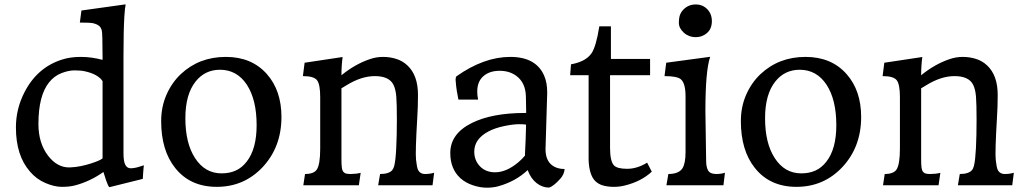

<svg xmlns="http://www.w3.org/2000/svg" viewBox="-20 -852 4704 883"><path d="M265.6 -578.1Q302.7 -590.3 351.8 -590.3Q400.9 -590.3 451.7 -576.7V-586.4Q451.7 -701.7 447.8 -713.6Q443.8 -725.6 438.2 -731Q432.6 -736.3 423.6 -740.2Q414.6 -744.1 403.8 -746.1Q390.1 -748 356.4 -748H347.2L354.5 -803.7L557.6 -832Q557.6 -827.6 556.9 -824.7Q556.2 -821.8 554.7 -811.3Q553.2 -800.8 551.8 -775.4Q547.9 -707.5 547.9 -592.8V-147.5Q547.9 -109.4 556.4 -93.8Q564.9 -78.1 580.6 -78.1Q601.1 -78.1 627.4 -87.4L641.6 -91.8Q640.6 -85.9 639.9 -75.4Q639.2 -64.9 638.2 -53.7Q637.2 -42.5 636.7 -29.3L483.4 8.8Q478 6.3 468.5 -21Q459 -48.3 455.6 -61Q393.6 -17.1 323.7 1Q299.3 7.3 264.6 7.3Q230 7.3 189 -10.3Q147.9 -27.8 118.2 -62.5Q53.2 -136.2 53.2 -266.1Q53.2 -351.1 92.3 -427.2Q150.9 -542 265.6 -578.1ZM300.8 -82Q328.1 -83 353.5 -88.4Q378.9 -93.8 399.4 -100.6Q442.9 -114.7 452.6 -124.5L451.7 -124V-479Q430.2 -511.2 369.1 -524.4Q351.6 -528.3 323.2 -528.3Q294.9 -528.3 262 -515.4Q229 -502.4 205.6 -473.1Q156.7 -412.1 156.7 -281.7Q156.7 -193.8 201.2 -135.7Q243.7 -80.6 300.8 -82Z M721.2 -294.9Q721.2 -360.8 745.6 -416.3Q770 -471.7 811 -510.7Q895.5 -590.3 1018.6 -590.3Q1137.7 -590.3 1207.5 -511.2Q1274.4 -435.5 1274.4 -314Q1274.4 -175.8 1187.5 -83Q1102.1 7.3 977.1 7.3Q854 7.3 785.2 -80.1Q721.2 -160.6 721.2 -294.9ZM999 -54.7Q1036.1 -54.7 1064.7 -67.9Q1093.3 -81.1 1114.3 -108.4Q1160.2 -166.5 1160.2 -276.4Q1160.2 -393.6 1115.2 -462.4Q1069.8 -531.2 991.7 -531.2Q922.9 -531.2 879.9 -477.5Q832.5 -418.5 832.5 -308.1Q832.5 -193.4 877 -125Q922.4 -54.7 999 -54.7Z M1382.8 -51.8Q1423.3 -51.8 1437 -72.3Q1452.6 -95.7 1452.6 -168.9V-404.8Q1452.6 -463.4 1438.5 -482.4Q1424.3 -502 1373 -502L1380.9 -563.5L1555.7 -589.8Q1550.3 -550.3 1550.3 -505.9Q1612.8 -557.1 1681.2 -580.1Q1710.4 -590.3 1741.7 -590.3Q1772.9 -590.3 1802.5 -581.1Q1832 -571.8 1854 -550.8Q1902.3 -505.4 1902.3 -415.5Q1902.3 -360.8 1898.9 -308.6Q1889.6 -151.9 1893.3 -117.7Q1897 -83.5 1901.9 -72.3Q1911.1 -51.8 1935.1 -51.8Q1958 -51.8 1976.6 -57.6L1969.2 0H1719.2L1728 -51.8Q1768.6 -51.8 1783.7 -69.3Q1790 -76.7 1793.2 -89.6Q1796.4 -102.5 1798.6 -122.6Q1800.8 -142.6 1802.2 -170.9Q1805.2 -228.5 1805.2 -301.5Q1805.2 -374.5 1802.5 -408Q1799.8 -441.4 1789.6 -461.9Q1770 -502 1703.6 -502Q1642.1 -502 1573.7 -460L1550.3 -445.8V-117.7Q1550.3 -73.7 1557.1 -64.5Q1564 -55.2 1572.8 -53.5Q1581.5 -51.8 1592.3 -51.8Q1617.2 -51.8 1638.7 -57.1L1630.4 0H1375Z M2496.6 -425.3 2488.8 -166Q2488.8 -113.8 2520.5 -90.8Q2542.5 -74.7 2576.7 -74.7Q2574.7 -49.8 2556.6 -29.8Q2524.9 5.4 2504.9 10.7Q2474.6 10.7 2448 -9.8Q2421.4 -30.3 2406.7 -69.8Q2351.1 -17.1 2270.5 4.9Q2248 11.2 2218 11.2Q2188 11.2 2154.1 -0.2Q2120.1 -11.7 2097.2 -32.7Q2050.8 -75.2 2050.8 -148.4Q2050.8 -237.3 2150.4 -286.6Q2243.2 -332.5 2394.5 -332.5H2399.9Q2399.9 -363.3 2398.9 -392.6L2398.4 -412.1Q2396 -471.2 2356 -502Q2324.2 -526.4 2277.8 -526.4Q2231.4 -526.4 2203.1 -501.7Q2174.8 -477.1 2174.8 -430.7Q2174.8 -413.6 2178.7 -394H2091.3L2087.9 -395Q2086.4 -402.8 2085 -411.6Q2080.6 -432.6 2077.9 -455.3Q2075.2 -478 2075.2 -485.4Q2075.2 -496.1 2079.1 -501Q2205.6 -590.3 2326.7 -590.3Q2444.8 -590.3 2482.4 -504.4Q2496.6 -472.7 2496.6 -425.3ZM2394.5 -147Q2397.9 -208.5 2399.4 -278.8Q2394 -280.8 2366.9 -280.8Q2339.8 -280.8 2298.6 -272.2Q2257.3 -263.7 2226.6 -247.6Q2161.1 -212.9 2161.1 -154.8Q2161.1 -114.3 2187.5 -86.9Q2214.4 -59.6 2256.8 -59.6Q2309.6 -59.6 2365.2 -106.9Q2381.8 -121.1 2394.5 -136.7Z M2956.1 -104 2977.5 -62.5Q2929.2 -17.6 2854 1Q2830.1 7.3 2803.7 7.3Q2777.3 7.3 2755.1 1.5Q2732.9 -4.4 2718.3 -18.6Q2689.9 -45.9 2687 -115.7V-506.3H2602.1L2606 -556.2Q2674.3 -568.4 2700.7 -607.4Q2721.7 -638.7 2736.3 -731H2789.6V-581.1H2969.7V-506.3H2785.6V-172.4Q2785.6 -111.3 2803.2 -91.8Q2817.9 -75.7 2864.3 -75.7Q2910.6 -75.7 2956.1 -104Z M3209 -686.5Q3195.3 -681.2 3179.2 -681.2Q3163.1 -681.2 3148.9 -686.8Q3134.8 -692.4 3124.5 -702.1Q3102.1 -722.7 3102.1 -746.8Q3102.1 -771 3107.9 -785.2Q3113.8 -799.3 3124.5 -809.6Q3147 -831.5 3179.7 -831.5Q3211.4 -831.5 3232.9 -809.6Q3253.9 -787.6 3253.9 -754.4Q3253.9 -705.1 3209 -686.5ZM3246.1 -590.8Q3224.1 -527.3 3224.1 -340.8L3227.5 -113.3Q3227.5 -83.5 3236.8 -67.6Q3246.1 -51.8 3273.9 -51.8Q3296.4 -51.8 3314 -57.6L3307.1 0H3044.9L3053.7 -51.8Q3101.6 -51.8 3118.7 -78.1Q3132.8 -100.6 3132.8 -152.8V-408.2Q3132.8 -469.2 3111.3 -487.3Q3094.2 -502 3036.1 -502L3043.9 -563.5Z M3387.2 -294.9Q3387.2 -360.8 3411.6 -416.3Q3436 -471.7 3477.1 -510.7Q3561.5 -590.3 3684.6 -590.3Q3803.7 -590.3 3873.5 -511.2Q3940.4 -435.5 3940.4 -314Q3940.4 -175.8 3853.5 -83Q3768.1 7.3 3643.1 7.3Q3520 7.3 3451.2 -80.1Q3387.2 -160.6 3387.2 -294.9ZM3665 -54.7Q3702.1 -54.7 3730.7 -67.9Q3759.3 -81.1 3780.3 -108.4Q3826.2 -166.5 3826.2 -276.4Q3826.2 -393.6 3781.2 -462.4Q3735.8 -531.2 3657.7 -531.2Q3588.9 -531.2 3545.9 -477.5Q3498.5 -418.5 3498.5 -308.1Q3498.5 -193.4 3543 -125Q3588.4 -54.7 3665 -54.7Z M4048.8 -51.8Q4089.4 -51.8 4103 -72.3Q4118.7 -95.7 4118.7 -168.9V-404.8Q4118.7 -463.4 4104.5 -482.4Q4090.3 -502 4039.1 -502L4046.9 -563.5L4221.7 -589.8Q4216.3 -550.3 4216.3 -505.9Q4278.8 -557.1 4347.2 -580.1Q4376.5 -590.3 4407.7 -590.3Q4439 -590.3 4468.5 -581.1Q4498 -571.8 4520 -550.8Q4568.4 -505.4 4568.4 -415.5Q4568.4 -360.8 4564.9 -308.6Q4555.7 -151.9 4559.3 -117.7Q4563 -83.5 4567.9 -72.3Q4577.1 -51.8 4601.1 -51.8Q4624 -51.8 4642.6 -57.6L4635.3 0H4385.3L4394 -51.8Q4434.6 -51.8 4449.7 -69.3Q4456.1 -76.7 4459.2 -89.6Q4462.4 -102.5 4464.6 -122.6Q4466.8 -142.6 4468.3 -170.9Q4471.2 -228.5 4471.2 -301.5Q4471.2 -374.5 4468.5 -408Q4465.8 -441.4 4455.6 -461.9Q4436 -502 4369.6 -502Q4308.1 -502 4239.7 -460L4216.3 -445.8V-117.7Q4216.3 -73.7 4223.1 -64.5Q4230 -55.2 4238.8 -53.5Q4247.6 -51.8 4258.3 -51.8Q4283.2 -51.8 4304.7 -57.1L4296.4 0H4041Z"/></svg>

Font: HeadlandOne
Style: Regular
Weight: 400
Designer: Gary Lonergan
Foundry: Sorkin Type Co.
Version: Version 1.002